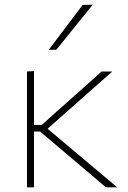

<svg xmlns="http://www.w3.org/2000/svg" viewBox="-20 -799 547 819"><path d="M95 0Q95 -56.5 95 -108.5Q95 -160.5 95 -221V-271Q95 -311.5 95 -348.2Q95 -385 95 -420.8Q95 -456.5 95 -494L125 -496Q125 -440 125 -386Q125 -332 125 -271V-221Q125 -160.5 125 -108.5Q125 -56.5 125 0ZM431.5 0Q389 -36.5 345.8 -73Q302.5 -109.5 259.5 -146L151 -238H118V-266H158L247.5 -346Q289 -383 330.8 -420.2Q372.5 -457.5 413.5 -494H459Q410.5 -451.5 362.5 -408.8Q314.5 -366 267 -324L172 -240V-259L278.5 -169.5Q329 -127 379.5 -84.5Q430 -42 480 0ZM187.5 -586Q224 -634 260.5 -682.5Q297 -731 332.5 -778L375.5 -779Q349.5 -746.5 323.5 -714.5Q297.5 -682.5 272 -650.8Q246.5 -619 220.5 -587Z"/></svg>

Font: Commissioner Thin
Style: Regular
Weight: 100
Designer: Kostas Bartsokas
Foundry: Kostas Bartsokas
Version: Version 1.001;gftools[0.9.23]